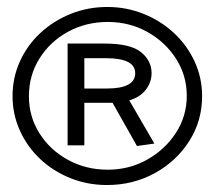

<svg xmlns="http://www.w3.org/2000/svg" viewBox="-20 -550 603 551"><path d="M287 -19Q231 -19 181.5 -39Q132 -59 95 -94Q58 -129 37 -175.5Q16 -222 16 -274Q16 -327 37 -373.5Q58 -420 95.5 -455Q133 -490 182.5 -510Q232 -530 288 -530Q343 -530 392.5 -510Q442 -490 479.5 -455Q517 -420 538.5 -373.5Q560 -327 560 -274Q560 -203 523 -145Q486 -87 424 -53Q362 -19 287 -19ZM289 -63Q351 -63 402.5 -92Q454 -121 485 -169Q516 -217 516 -275Q516 -333 485.5 -381Q455 -429 403.5 -458Q352 -487 289 -487Q227 -487 175.5 -459Q124 -431 93.5 -382.5Q63 -334 63 -274Q63 -215 93.5 -167Q124 -119 175.5 -91Q227 -63 289 -63ZM373 -131 303 -255H222V-133H174V-425H280Q354 -425 384.5 -400.5Q415 -376 415 -340Q415 -314 398.5 -292.5Q382 -271 351 -262L423 -138ZM222 -296H287Q368 -296 368 -340Q368 -383 284 -383H222Z"/></svg>

Font: Inconsolata SemiExpanded Thin
Style: Regular
Weight: 100
Width: 6
Monospace: yes
Designer: Raph Levien, Cyreal, Brenton Simpson
Foundry: Raph Levien, Cyreal, Google
Version: Version 3.100; ttfautohint (v1.8.4.7-5d5b)